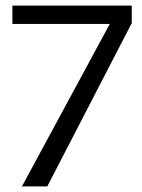

<svg xmlns="http://www.w3.org/2000/svg" viewBox="-20 -566 506 682"><path d="M448 -546V-484L148 96H58L370 -481H24V-546Z"/></svg>

Font: Karla Tamil Upright
Style: Regular
Weight: 400
Designer: Jonathan Pinhorn
Foundry: Jonathan Pinhorn
Version: Version 1.001